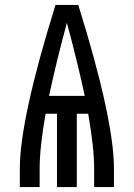

<svg xmlns="http://www.w3.org/2000/svg" viewBox="-20 -755 540 775"><path d="M60 0V-74Q60 -273 204 -735H296Q440 -273 440 -74V0H360V-74Q360 -159 336 -296H290V0H210V-296H164Q140 -159 140 -74V0ZM178 -368H322Q295 -496 250 -663Q205 -496 178 -368Z"/></svg>

Font: Iosevka SS08
Style: Regular
Weight: 400
Monospace: yes
Designer: Belleve Invis
Foundry: Belleve Invis
Version: 2.1.0; ttfautohint (v1.8.2)